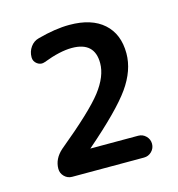

<svg xmlns="http://www.w3.org/2000/svg" viewBox="-75 -803 536 578"><g transform="rotate(-15 192.5 -514.0)"><path d="M81 -292Q67 -292 57 -302Q47 -312 47 -326Q47 -357 74 -381Q181 -469 216 -514.5Q251 -560 251 -601Q251 -667 180 -667Q143 -667 91 -647Q78 -642 67 -650Q56 -658 56 -671Q56 -689 66 -703Q76 -717 92 -721Q147 -736 191 -736Q260 -736 297.5 -702.5Q335 -669 335 -609Q335 -556 297.5 -503Q260 -450 157 -361Q156 -361 156 -360H157H305Q319 -360 329 -350Q339 -340 339 -326Q339 -312 329 -302Q319 -292 305 -292Z"/></g></svg>

Font: Rounded Mplus 1c Medium
Style: Regular
Weight: 500
Version: Version 1.059.20150529